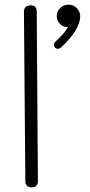

<svg xmlns="http://www.w3.org/2000/svg" viewBox="-20 -815 389 826"><path d="M89 -36 83 -765Q83 -778 91 -785Q99 -792 112 -792Q138 -792 138 -765L143 -36Q143 -9 116 -9Q104 -9 96.5 -15.5Q89 -22 89 -36ZM325 -745Q325 -688 242 -610Q234 -605 230 -605Q222 -605 217 -610Q212 -615 212 -623Q212 -629 216 -633Q220 -637 241.5 -658.5Q263 -680 272 -699H267Q250 -699 237 -713Q224 -727 224 -745Q224 -766 239 -780.5Q254 -795 275 -795Q296 -795 310.5 -780Q325 -765 325 -745Z"/></svg>

Font: Mali Light
Style: Regular
Weight: 300
Designer: Kitiyaporn Chalermlarp | Katatrad Aksorn Co.,Ltd.
Foundry: Cadson Demak Co.,Ltd.
Version: Version 1.000; ttfautohint (v1.6)